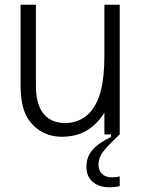

<svg xmlns="http://www.w3.org/2000/svg" viewBox="-20 -569 598 813"><path d="M487 0Q436 48 416.5 73.5Q397 99 397 127Q397 153 412 167.5Q427 182 455 182Q471 182 487 178V219Q467 224 444 224Q400 224 373 201.5Q346 179 346 137Q346 96 371 66.5Q396 37 450 11V0H422V-92Q389 -40 345 -15Q301 10 242 10Q194 10 155.5 -12Q117 -34 94 -74Q67 -121 67 -212V-549H132V-209Q132 -138 156 -99Q188 -48 256 -48Q287 -48 314 -59.5Q341 -71 361 -93Q392 -127 407 -185Q422 -243 422 -332V-549H487Z"/></svg>

Font: Open Sauce One Light
Style: Regular
Weight: 300
Designer: Alfredo Marco Pradil
Foundry: Creative Sauce Fz LLC
Version: Version 1.477